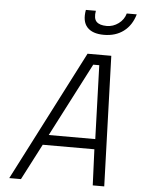

<svg xmlns="http://www.w3.org/2000/svg" viewBox="-61 -968 744 1015"><g transform="rotate(5 311.5 -460.5)"><path d="M449 -636 462 -245H215L417 -636ZM89 0 188 -191H462L470 0H531L508 -691H382L27 0ZM353 -921C345.7 -880.3 351.3 -849.7 370 -829C388.7 -808.3 418.3 -798 459 -798C500.3 -798 535.2 -808.7 563.5 -830C591.8 -851.3 611.7 -881.7 623 -921H570C564 -899 551.5 -881 532.5 -867C513.5 -853 492.7 -846 470 -846C444.7 -846 426.5 -851.7 415.5 -863C404.5 -874.3 401.3 -893.7 406 -921Z"/></g></svg>

Font: RazerF5 Light
Style: Italic
Weight: 300
Foundry: Razer Inc.
Version: Version 2